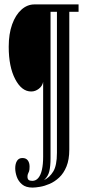

<svg xmlns="http://www.w3.org/2000/svg" viewBox="-20 -720 390 870"><path d="M127.5 130Q97 130 80 115.5Q63 101 56 80.8Q49 60.5 49 42.5Q49 22 57 9Q65 -4 81.5 -4Q98 -4 106 6.8Q114 17.5 114 35Q114 49 111.8 55.8Q109.5 62.5 107 67.2Q104.5 72 104.5 80.5Q104.5 90.5 109.5 95Q114.5 99.5 126.5 99.5Q142.5 99.5 153.5 86.5Q164.5 73.5 170 49Q175.5 24.5 175.5 -10V-349Q172 -330 156 -317.8Q140 -305.5 122 -305.5H121Q78 -305.5 48.8 -361.5Q19.5 -417.5 19.5 -508Q19.5 -566.5 35 -609.5Q50.5 -652.5 77 -676.2Q103.5 -700 136 -700H336V-666.5H294V-42.5Q294 3.5 281.2 34.5Q268.5 65.5 248 84.5Q227.5 103.5 204.8 113.2Q182 123 161.2 126.5Q140.5 130 127.5 130ZM179.5 96Q204.5 84.5 221.2 57.2Q238 30 238 -27.5V-666.5H209V-3.5Q209 32.5 203.5 56Q198 79.5 179.5 96Z"/></svg>

Font: Imbue Thin
Style: Regular
Weight: 400
Version: Version 1.102